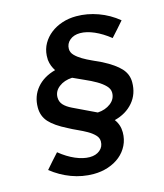

<svg xmlns="http://www.w3.org/2000/svg" viewBox="-113 -794 793 931"><g transform="rotate(-15 283.0 -328.5)"><path d="M430 -107Q430 -72 415.5 -42.5Q401 -13 375.5 8Q350 29 315.5 40.5Q281 52 242 52Q185 52 131.5 32Q78 12 33 -24Q49 -42 64.5 -60Q80 -78 97 -96Q135 -65 173.5 -48.5Q212 -32 245 -32Q276 -32 296 -48.5Q316 -65 316 -92Q316 -110 302 -124.5Q288 -139 267 -151Q246 -163 221.5 -174Q197 -185 177 -196Q117 -226 90 -256Q63 -286 63 -329Q63 -386 97 -426.5Q131 -467 191 -483Q183 -495 177.5 -509Q172 -523 170 -540V-561Q172 -594 187.5 -621Q203 -648 228 -667.5Q253 -687 286 -698Q319 -709 357 -709Q412 -709 466 -689.5Q520 -670 565 -633Q549 -615 533.5 -597Q518 -579 501 -561Q462 -592 424 -608.5Q386 -625 354 -625Q322 -625 302 -608Q282 -591 282 -565Q282 -547 296 -532.5Q310 -518 331 -505.5Q352 -493 376.5 -482Q401 -471 422 -461Q482 -430 509.5 -400Q537 -370 537 -330Q537 -271 502 -230Q467 -189 408 -174Q430 -145 430 -107ZM223 -286Q252 -272 280.5 -258.5Q309 -245 338 -231Q376 -233 403 -253.5Q430 -274 430 -306Q430 -325 414 -341.5Q398 -358 373 -372.5Q348 -387 318 -400Q288 -413 261 -426Q221 -424 194.5 -403.5Q168 -383 168 -352Q168 -330 182 -314.5Q196 -299 223 -286Z"/></g></svg>

Font: Rosa Sans SemiBold
Style: Italic
Weight: 600
Italic angle: -12°
Designer: Pentagram / MCKL
Foundry: Pentagram / MCKL
Version: Version 1.005;September 16, 2019;FontCreator 11.5.0.2425 64-